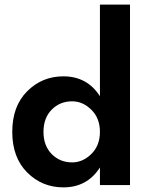

<svg xmlns="http://www.w3.org/2000/svg" viewBox="-20 -800 642 830"><path d="M254 -470Q357 -470 412 -384V-780H542V0H412V-76Q357 10 254 10Q162 10 97.5 -54.5Q33 -119 33 -230Q33 -341 97.5 -405.5Q162 -470 254 -470ZM292 -98Q338 -98 375 -134.5Q412 -171 412 -230Q412 -289 375 -325.5Q338 -362 292 -362Q239 -362 203.5 -326Q168 -290 168 -230Q168 -170 203.5 -134Q239 -98 292 -98Z"/></svg>

Font: Renner*
Style: Semi
Weight: 600
Version: Version 003.000 ; ttfautohint (v0.97) -l 8 -r 50 -G 200 -x 1